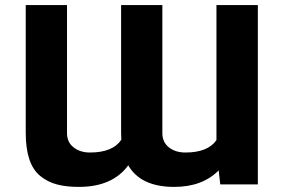

<svg xmlns="http://www.w3.org/2000/svg" viewBox="-20 -731 1124 761"><path d="M82 -204.1V-710.9H245.6V-203.1Q245.6 -167.5 271.5 -147Q297.4 -126.5 336.9 -126.5Q426.8 -126.5 460.9 -177.2Q460 -195.8 460 -204.1V-710.9H623.5V-203.1Q623.5 -167.5 649.4 -147Q675.3 -126.5 714.8 -126.5Q804.2 -126.5 837.9 -175.8V-710.9H1002V0H853L846.7 -55.7Q782.2 9.8 670.4 9.8Q537.6 9.8 488.3 -75.7Q425.8 9.8 292.5 9.8Q242.2 9.8 205.6 0Q168.9 -9.8 139.9 -33.2Q110.8 -56.6 96.4 -99.4Q82 -142.1 82 -204.1Z"/></svg>

Font: Bert Sans Black
Style: Regular
Weight: 900
Designer: Christian Robertson, Adam Twardoch, & Cristiano Sobral
Foundry: Google
Version: Version 12.135;January 10, 2020;FontCreator 12.0.0.2547 64-b